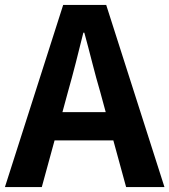

<svg xmlns="http://www.w3.org/2000/svg" viewBox="-24 -761 689 781"><path d="M-4 0H146L198 -190H437L489 0H645L408 -741H233ZM230 -305 252 -386C274 -463 295 -547 315 -628H319C341 -549 361 -463 384 -386L406 -305Z"/></svg>

Font: Noto Sans Mono CJK SC
Style: Bold
Weight: 700
Designer: Ryoko NISHIZUKA 西塚涼子 (kana, bopomofo & ideographs); Paul D. Hunt (Latin, Greek & Cyrillic); Sandoll Communications 산돌커뮤니
Foundry: Adobe
Version: Version 2.004;hotconv 1.0.118;makeotfexe 2.5.65603